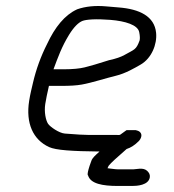

<svg xmlns="http://www.w3.org/2000/svg" viewBox="-20 -502 577 636"><path d="M209 -387.2C224.9 -412.9 239.8 -427.2 252.6 -432.5C265 -437.5 297 -440.1 345.7 -436.2C395.6 -432.1 436.2 -419.4 441.1 -395.8C443.8 -382.6 443.8 -373.1 442.4 -367.9C430.9 -336.5 425.7 -338.8 392.1 -319.8C380.6 -313.4 364.3 -307.6 343.1 -303.1L342.3 -302.9L341.4 -302.7C305.6 -291.2 278.5 -283.3 260.6 -278.9C244 -274.8 220.2 -272.5 192.7 -272.5H157.2C172.3 -313 184.6 -347.6 209 -387.2ZM274.2 -55C259.8 -55 232.9 -56.5 194.6 -59.6C175.3 -61.2 145.9 -82.1 139.3 -91.8C131.6 -103.2 125.8 -131.1 129.9 -157.4C132.5 -173.6 136.5 -193.4 142.1 -217.5H183.9C210.9 -217.5 233.8 -218.8 250.9 -221.9C284.7 -227.9 333.1 -243.8 363.3 -250.9C395.6 -258.5 428.3 -277.9 446.1 -288.2C481.8 -308.8 500.9 -355.1 497.1 -393.3C491.7 -448.1 442.2 -472.1 372.7 -477.4C360.3 -478.4 346.6 -479.6 331.6 -480.9C296 -484.1 263.3 -481 235.3 -471.1L234.8 -470.8L234.2 -470.5C194.4 -452 162.2 -412.5 136 -356.3C115.3 -315.6 99.4 -271.9 89 -226.8L82.6 -199.3C80.4 -189.8 78.4 -179.4 76.6 -168.1C64.9 -94.2 89 -39.4 142.7 -14.8C165 -4.6 218.2 -1 309.7 -0.1C295.8 12.5 286.4 20.5 282.8 30.4C264.7 78.8 271.7 79.1 271.7 79.1C279.8 106.5 319.3 114 370.2 114H417.9C433 114 473 112 476.4 84.4C477.4 75.4 472.8 68.9 467.2 63.7C453.9 51.6 431.4 59 421.2 59H372.2C367.3 59 358.9 58.3 346.6 56.6C342.2 56.1 339.8 55.8 336.1 55.2C336.8 53.6 337.3 52.5 339.9 47.1C347.2 37.8 366.4 20.3 399.4 -8.4C413.2 -12.7 426.9 -21.7 439.6 -34.5C446.7 -41.7 453.3 -56 443.3 -64.9C439.6 -68.1 435.2 -69.6 430.4 -70.7L429.1 -71H399.4L395.5 -68.3C372.5 -52.4 382.1 -55 364.5 -55Z"/></svg>

Font: MewTooHand
Style: BdIta
Weight: 400
Designer: Mew Too, Robert Jablonski
Version: Version 0.77